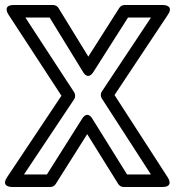

<svg xmlns="http://www.w3.org/2000/svg" viewBox="-35 -721 698 766"><path d="M60.7 -25 260.8 -325.1C266.5 -333.7 265.8 -345.3 260.9 -352.7L66.2 -651H163L295.7 -434.9C295.7 -434.9 314.5 -397.4 338.1 -434.6L475.7 -651H567.4L371.2 -355.8C365.5 -347.3 366.3 -335.7 371 -328.4L567.1 -25H471.9L334.2 -246.2C334.2 -246.2 315.3 -283.5 291.9 -246.3L152.2 -25ZM-6.8 -13.9C-33.7 26.5 14 25 14 25H166C174.2 25 182.6 20.6 187.1 13.3L312.9 -185.9L436.8 13.2C441.2 20.3 449.4 25 458 25H613C661.2 25 634 -13.6 634 -13.6L421.9 -341.8L634.8 -662.2C661.6 -702.5 614 -701 614 -701H462C453.8 -701 445.5 -696.6 440.9 -689.4L317.4 -495.2L198.3 -689.1C193.9 -696.3 185.6 -701 177 -701H20C-28.3 -701 -0.9 -662.3 -0.9 -662.3L210.1 -339.1Z"/></svg>

Font: Fog Sans
Style: Outline
Weight: 700
Foundry: Intel Corporation
Version: Version 1.00